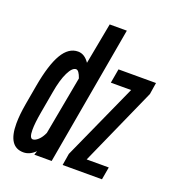

<svg xmlns="http://www.w3.org/2000/svg" viewBox="-138 -864 890 979"><g transform="rotate(20 307.0 -374.0)"><path d="M155.5 -1 162.5 -22.5Q132.5 7 98.5 7Q15 7 15 -119Q15 -166.5 26 -229L44.5 -334Q66 -455 100.5 -513.2Q135 -571.5 186 -571.5Q221.5 -571.5 247.5 -533L289.5 -756.5H382.5L249.5 -1ZM207 -483.5Q186.5 -483.5 166.5 -443Q146.5 -402.5 134.5 -332L114 -216Q103 -154.5 103 -117.5Q103 -71.5 121 -71.5Q134 -71.5 150 -86.2Q166 -101 177.5 -127L236 -444Q222.5 -483.5 207 -483.5ZM396.5 -479.5 410 -556.5H613.5L603.5 -493L414.5 -69.5H534.5L522.5 -1H309L319.5 -65L506.5 -479.5Z"/></g></svg>

Font: JuliaMono SemiBold
Style: Italic
Weight: 600
Italic angle: -9°
Monospace: yes
Designer: cormullion
Foundry: corm
Version: Version 0.056; ttfautohint (v1.8.4)